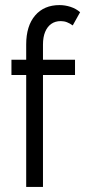

<svg xmlns="http://www.w3.org/2000/svg" viewBox="-20 -735 345 755"><path d="M83 0V-560H149V0ZM25 -440V-500H275V-440ZM83 -560Q83 -633 118 -674Q153 -715 214 -715L219 -652Q197 -652 181.5 -641Q166 -630 157.5 -609.5Q149 -589 149 -560ZM266 -635Q255 -643 243.5 -647.5Q232 -652 219 -652L214 -715Q236 -715 257.5 -708Q279 -701 295 -687Z"/></svg>

Font: Akshar Light Light
Style: Regular
Weight: 300
Version: Version 1.100